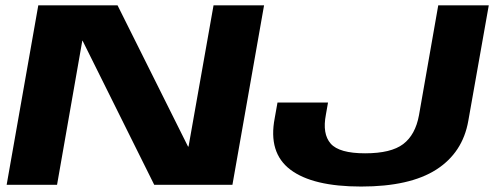

<svg xmlns="http://www.w3.org/2000/svg" viewBox="-20 -695 1882 722"><path d="M5 0H194.5L289.5 -542H290.5L560 0H854L973 -675H783L689 -144H687L422 -675H124ZM1338 6.5Q1521 6.5 1620.5 -57.2Q1720 -121 1741 -240.5L1818 -675H1628L1555.5 -261.5Q1542 -188 1496.2 -153.2Q1450.5 -118.5 1353 -118.5Q1255.5 -118.5 1223.5 -155Q1191.5 -191.5 1205.5 -264L1213.5 -309.5H1023.5L1013 -250.5Q988 -120.5 1072 -57Q1156 6.5 1338 6.5Z"/></svg>

Font: Anybody Expanded
Style: Bold Italic
Weight: 700
Width: 7
Italic angle: -10°
Version: Version 1.113;gftools[0.9.25]